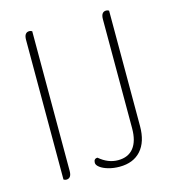

<svg xmlns="http://www.w3.org/2000/svg" viewBox="-107 -791 790 888"><g transform="rotate(-15 288.0 -347.0)"><path d="M90 0V-669Q90 -704 115 -704Q121 -704 128 -700V-31Q128 4 103 4Q97 4 90 0ZM250 -37Q250 -57 268 -57Q310 -21 358 -21Q407 -21 432.5 -53.5Q458 -86 458 -147V-669Q458 -704 483 -704Q489 -704 496 -700V-147Q496 -72 459.5 -31Q423 10 357 10Q328 10 303.5 3Q279 -4 264.5 -15Q250 -26 250 -37Z"/></g></svg>

Font: Thasadith
Style: Regular
Weight: 400
Designer: Cadson Demak Co.,Ltd.
Foundry: Cadson Demak Co.,Ltd.
Version: Version 1.000; ttfautohint (v1.6)